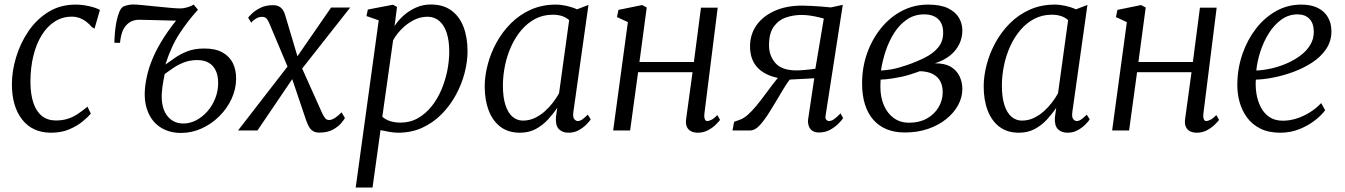

<svg xmlns="http://www.w3.org/2000/svg" viewBox="-20 -581 5988 855"><path d="M207.5 10Q125 10 79 -48.2Q33 -106.5 33 -206Q33 -264.5 51.8 -326.5Q70.5 -388.5 106.5 -441.8Q142.5 -495 195.5 -527.8Q248.5 -560.5 317 -560.5Q343.5 -560.5 373.8 -554.2Q404 -548 425 -537L401 -453.5L389.5 -460Q377 -475 362.2 -485.8Q347.5 -496.5 332 -501.8Q316.5 -507 300.5 -507Q259 -507 225 -485.8Q191 -464.5 166.5 -425.5Q142 -386.5 128.8 -333Q115.5 -279.5 115.5 -215Q116 -160 129 -122Q142 -84 167.2 -64.2Q192.5 -44.5 228.5 -44.5Q258 -44.5 281.5 -52Q305 -59.5 326.2 -73.5Q347.5 -87.5 369.5 -106L384.5 -75Q371.5 -59.5 347 -39.5Q322.5 -19.5 287.8 -4.8Q253 10 207.5 10Z M514.5 -390.5H489.5Q489.5 -408 491.5 -432.8Q493.5 -457.5 498.2 -482.2Q503 -507 510.5 -526Q518 -545 528.5 -551.5Q534.5 -554.5 546.8 -557.8Q559 -561 573 -561Q586.5 -561 615 -558.2Q643.5 -555.5 677 -552Q710.5 -548.5 739.2 -546Q768 -543.5 781.5 -543.5Q798.5 -543.5 816.2 -549Q834 -554.5 842 -560.5Q845.5 -556.5 846.5 -555.5Q847.5 -554.5 850.5 -551.2Q853.5 -548 861.5 -537.5Q817 -489 779.8 -432.2Q742.5 -375.5 716.5 -293.5Q735 -306 758.2 -322.8Q781.5 -339.5 813.5 -352.2Q845.5 -365 890 -365Q940 -365 971.2 -347.2Q1002.5 -329.5 1017 -299.8Q1031.5 -270 1031.5 -232Q1031.5 -185 1011.5 -141.5Q991.5 -98 956.8 -63.5Q922 -29 878 -9Q834 11 785.5 11Q730.5 11 690 -17Q649.5 -45 632.8 -100Q616 -155 633 -235.5Q642 -280 662 -325.8Q682 -371.5 712 -417.5Q742 -463.5 781.5 -510.5L770 -489.5Q770 -489 754.5 -489.2Q739 -489.5 715.2 -490.2Q691.5 -491 666.5 -491.5Q641.5 -492 622.8 -492.5Q604 -493 599 -493Q578 -493 561.2 -483.8Q544.5 -474.5 533.5 -457Q525 -444 520.2 -424.8Q515.5 -405.5 514.5 -390.5ZM796 -31Q826 -31 853.8 -45.5Q881.5 -60 903.5 -85Q925.5 -110 938.5 -142.8Q951.5 -175.5 951.5 -212Q951.5 -243.5 941 -266.2Q930.5 -289 910 -301.2Q889.5 -313.5 858.5 -313.5Q826 -313.5 798.5 -302.8Q771 -292 750 -277.2Q729 -262.5 713.5 -251.5Q707 -221.5 703 -192.5Q699 -163.5 700.5 -138.5Q702.5 -104 715.2 -80Q728 -56 748.8 -43.5Q769.5 -31 796 -31Z M1402.5 9.5Q1385.5 9.5 1374.5 3Q1363.5 -3.5 1356.5 -15.5Q1349.5 -27.5 1343.5 -44.5L1270.5 -260.5L1301 -257.5L1126.5 0H1040L1281.5 -312L1273.5 -253.5L1180 -475.5Q1174.5 -489.5 1167.5 -497.8Q1160.5 -506 1146.5 -506Q1132 -506 1118.5 -497.2Q1105 -488.5 1099 -480L1085 -502Q1089 -508.5 1103.5 -522Q1118 -535.5 1141.2 -546.8Q1164.5 -558 1195.5 -558Q1211.5 -558 1222 -552.5Q1232.5 -547 1239.2 -537.2Q1246 -527.5 1249.5 -515L1314 -298.5L1284.5 -301.5L1454.5 -547.5H1539.5L1304.5 -249L1312 -306L1414.5 -77.5Q1421 -63.5 1427.8 -55Q1434.5 -46.5 1445.5 -46.5Q1457 -46.5 1471.5 -55.8Q1486 -65 1501 -81L1516 -55.5Q1512 -47.5 1498.8 -32Q1485.5 -16.5 1462 -3.5Q1438.5 9.5 1402.5 9.5Z M1564 254 1666.5 -490.5 1612 -509.5 1618 -538.5 1730 -560 1748 -550 1737 -465Q1753 -490 1777.2 -511.8Q1801.5 -533.5 1832.2 -547.2Q1863 -561 1898 -561Q1954 -561 1990.2 -534.2Q2026.5 -507.5 2044.2 -460.8Q2062 -414 2062 -353Q2062 -306 2048.8 -255.5Q2035.5 -205 2009.8 -157.8Q1984 -110.5 1946.5 -72.5Q1909 -34.5 1860.5 -12.2Q1812 10 1753 10Q1734.5 10 1713.8 6.2Q1693 2.5 1674.5 -1.5L1639 254ZM1682.5 -61Q1698 -47.5 1718.8 -41.2Q1739.5 -35 1763.5 -35Q1806.5 -35 1841 -54.8Q1875.5 -74.5 1901.8 -107.2Q1928 -140 1945.5 -181.2Q1963 -222.5 1971.8 -266.2Q1980.5 -310 1980.5 -350.5Q1980.5 -401 1968.8 -435.8Q1957 -470.5 1935.2 -488.5Q1913.5 -506.5 1883.5 -506.5Q1850.5 -506.5 1820.5 -490.5Q1790.5 -474.5 1767 -450.2Q1743.5 -426 1730.5 -401.5Z M2533.5 -84Q2530 -59.5 2537.2 -50.8Q2544.5 -42 2552.5 -42Q2562.5 -42 2573 -49.2Q2583.5 -56.5 2597.5 -70.5L2610.5 -49.5Q2607 -43 2593.5 -28.8Q2580 -14.5 2559 -2.2Q2538 10 2512 10Q2485 10 2469.2 -5.5Q2453.5 -21 2455.5 -57.5L2461.5 -101Q2443.5 -74 2420 -48.5Q2396.5 -23 2365.8 -6.5Q2335 10 2295 10Q2243.5 10 2208.8 -16.2Q2174 -42.5 2156.2 -89Q2138.5 -135.5 2138.5 -196Q2138.5 -242.5 2151.8 -293.2Q2165 -344 2191 -391.5Q2217 -439 2255.2 -477.2Q2293.5 -515.5 2343.8 -538Q2394 -560.5 2455.5 -560.5Q2477.5 -560.5 2503.2 -554.8Q2529 -549 2549.5 -539.5L2600.5 -559ZM2514.5 -491.5Q2500.5 -504 2482 -509.8Q2463.5 -515.5 2442 -515.5Q2399 -515.5 2364 -497.2Q2329 -479 2302 -447.2Q2275 -415.5 2256.5 -374.8Q2238 -334 2228.8 -289Q2219.5 -244 2219.5 -200Q2219.5 -148 2230.8 -113.2Q2242 -78.5 2262.2 -61.2Q2282.5 -44 2308.5 -44Q2337 -44 2361.2 -55.5Q2385.5 -67 2406 -85.2Q2426.5 -103.5 2442.5 -124.5Q2458.5 -145.5 2469.5 -165.5Z M3117 -76.5Q3115 -58.5 3118.8 -50.2Q3122.5 -42 3128.5 -42Q3137.5 -42 3149 -48Q3160.5 -54 3174.5 -68.5L3186.5 -47Q3181.5 -40 3167.5 -26Q3153.5 -12 3132.8 -1Q3112 10 3087.5 10Q3070.5 10 3057.8 3.8Q3045 -2.5 3038.8 -16Q3032.5 -29.5 3035.5 -51.5L3064 -259.5H2821.5L2786 0H2710.5L2776 -482.5L2727.5 -505L2734 -537L2839.5 -558.5L2860 -547.5L2827.5 -305H3070L3101.5 -547H3176Z M3723 -76 3734.5 -55Q3730 -47.5 3715.2 -32Q3700.5 -16.5 3678 -3.8Q3655.5 9 3627 9Q3602.5 9 3590 -5.2Q3577.5 -19.5 3578 -45L3606 -232.5Q3592 -231.5 3571.8 -230.5Q3551.5 -229.5 3531.2 -228.5Q3511 -227.5 3496.5 -226.5Q3484 -210 3470 -187Q3456 -164 3440.8 -138Q3425.5 -112 3408.5 -85Q3386 -48.5 3364.2 -24.2Q3342.5 0 3319.5 0H3242L3249 -38.5L3274 -47.5Q3291.5 -53.5 3310 -69.8Q3328.5 -86 3347.2 -108.8Q3366 -131.5 3384.2 -156.2Q3402.5 -181 3420 -204Q3437.5 -227 3453 -244.5L3475.5 -229Q3434.5 -233.5 3405.2 -245.5Q3376 -257.5 3357 -276.2Q3338 -295 3329 -319.5Q3320 -344 3320 -374.5Q3320 -427 3348.2 -467.8Q3376.5 -508.5 3428.8 -532.2Q3481 -556 3552 -556Q3567.5 -556 3590.8 -554.8Q3614 -553.5 3638.2 -551.8Q3662.5 -550 3680 -548L3733 -559.5L3656.5 -66.5Q3654 -53.5 3659.5 -47.8Q3665 -42 3671.5 -42Q3682 -42 3694 -50.2Q3706 -58.5 3723 -76ZM3611 -275 3648.5 -498.5Q3641 -500.5 3624.5 -504.5Q3608 -508.5 3588 -511.5Q3568 -514.5 3549.5 -514.5Q3513 -514.5 3479.8 -503Q3446.5 -491.5 3425.5 -462Q3404.5 -432.5 3404.5 -379.5Q3404.5 -332.5 3433.2 -300Q3462 -267.5 3526 -267.5Q3541 -267.5 3558.5 -269Q3576 -270.5 3590.8 -272.2Q3605.5 -274 3611 -275Z M4009.5 9Q3964.5 9 3929.5 -5Q3894.5 -19 3869.8 -46.8Q3845 -74.5 3832 -115.2Q3819 -156 3819 -210Q3819 -280.5 3841.2 -343.5Q3863.5 -406.5 3903.2 -455.5Q3943 -504.5 3996.5 -532.5Q4050 -560.5 4113 -560.5Q4169 -560.5 4202.2 -544Q4235.5 -527.5 4250.5 -501.5Q4265.5 -475.5 4265.5 -445Q4265.5 -412 4251 -383Q4236.5 -354 4209 -332.5Q4181.5 -311 4143 -299Q4188 -299.5 4214.5 -283.2Q4241 -267 4253.2 -240.8Q4265.5 -214.5 4265.5 -185Q4265.5 -148 4247 -113.5Q4228.5 -79 4194.2 -51.2Q4160 -23.5 4113 -7.2Q4066 9 4009.5 9ZM4028.5 -34.5Q4073.5 -34.5 4107 -53Q4140.5 -71.5 4159.2 -102.8Q4178 -134 4178 -171.5Q4178 -198 4167.5 -218.5Q4157 -239 4134.5 -251Q4112 -263 4076.5 -264Q4069 -261.5 4056.5 -257Q4044 -252.5 4028.2 -247.8Q4012.5 -243 3994.5 -239Q3976 -235.5 3952.5 -231.5Q3929 -227.5 3901.5 -226.5Q3901 -218 3900.8 -210.2Q3900.5 -202.5 3900.5 -194Q3900.5 -148.5 3916 -112.2Q3931.5 -76 3960.2 -55.2Q3989 -34.5 4028.5 -34.5ZM3903 -267Q3925 -268.5 3943.2 -271.2Q3961.5 -274 3979.5 -279Q3997.5 -284 4018.5 -291Q4063.5 -306.5 4100.2 -325.2Q4137 -344 4158.5 -370.5Q4180 -397 4180 -435.5Q4180 -475 4157.8 -496Q4135.5 -517 4095.5 -517Q4052 -517 4018.8 -494.2Q3985.5 -471.5 3962 -434.5Q3938.5 -397.5 3924 -353.8Q3909.5 -310 3903 -267Z M4755.5 -84Q4752 -59.5 4759.2 -50.8Q4766.5 -42 4774.5 -42Q4784.5 -42 4795 -49.2Q4805.5 -56.5 4819.5 -70.5L4832.5 -49.5Q4829 -43 4815.5 -28.8Q4802 -14.5 4781 -2.2Q4760 10 4734 10Q4707 10 4691.2 -5.5Q4675.5 -21 4677.5 -57.5L4683.5 -101Q4665.5 -74 4642 -48.5Q4618.5 -23 4587.8 -6.5Q4557 10 4517 10Q4465.5 10 4430.8 -16.2Q4396 -42.5 4378.2 -89Q4360.5 -135.5 4360.5 -196Q4360.5 -242.5 4373.8 -293.2Q4387 -344 4413 -391.5Q4439 -439 4477.2 -477.2Q4515.5 -515.5 4565.8 -538Q4616 -560.5 4677.5 -560.5Q4699.5 -560.5 4725.2 -554.8Q4751 -549 4771.5 -539.5L4822.5 -559ZM4736.5 -491.5Q4722.5 -504 4704 -509.8Q4685.5 -515.5 4664 -515.5Q4621 -515.5 4586 -497.2Q4551 -479 4524 -447.2Q4497 -415.5 4478.5 -374.8Q4460 -334 4450.8 -289Q4441.5 -244 4441.5 -200Q4441.5 -148 4452.8 -113.2Q4464 -78.5 4484.2 -61.2Q4504.5 -44 4530.5 -44Q4559 -44 4583.2 -55.5Q4607.5 -67 4628 -85.2Q4648.5 -103.5 4664.5 -124.5Q4680.5 -145.5 4691.5 -165.5Z M5339 -76.5Q5337 -58.5 5340.8 -50.2Q5344.5 -42 5350.5 -42Q5359.5 -42 5371 -48Q5382.5 -54 5396.5 -68.5L5408.5 -47Q5403.5 -40 5389.5 -26Q5375.5 -12 5354.8 -1Q5334 10 5309.5 10Q5292.5 10 5279.8 3.8Q5267 -2.5 5260.8 -16Q5254.5 -29.5 5257.5 -51.5L5286 -259.5H5043.5L5008 0H4932.5L4998 -482.5L4949.5 -505L4956 -537L5061.5 -558.5L5082 -547.5L5049.5 -305H5292L5323.5 -547H5398Z M5881 -90Q5867 -70 5837.5 -46.5Q5808 -23 5768 -6.5Q5728 10 5681 10Q5629.5 10 5592.8 -8.2Q5556 -26.5 5533 -58Q5510 -89.5 5499.5 -128.5Q5489 -167.5 5490 -209Q5491 -278 5513 -341.2Q5535 -404.5 5573.2 -453.8Q5611.5 -503 5662.8 -531.8Q5714 -560.5 5774.5 -560.5Q5820 -560.5 5849.8 -545Q5879.5 -529.5 5894.2 -502.8Q5909 -476 5909 -442Q5909 -397 5885.2 -362.2Q5861.5 -327.5 5822.8 -302.2Q5784 -277 5738.8 -260.5Q5693.5 -244 5649.5 -235.5Q5605.5 -227 5572.5 -226.5Q5570 -196.5 5575 -164.5Q5580 -132.5 5593.8 -105Q5607.5 -77.5 5631.8 -60.5Q5656 -43.5 5693 -43.5Q5720.5 -43.5 5749.8 -52Q5779 -60.5 5808.2 -77.8Q5837.5 -95 5863.5 -122ZM5758 -517Q5718.5 -517 5686.2 -493.8Q5654 -470.5 5630.5 -433.2Q5607 -396 5592.8 -352.2Q5578.5 -308.5 5574.5 -267Q5609 -268.5 5645 -277Q5681 -285.5 5714.2 -300.5Q5747.5 -315.5 5773.8 -335.8Q5800 -356 5815.2 -382Q5830.5 -408 5830.5 -438.5Q5830.5 -477 5811.2 -497Q5792 -517 5758 -517Z"/></svg>

Font: Merriweather 36pt Light
Style: Italic
Weight: 300
Italic angle: -7.8°
Version: Version 2.101